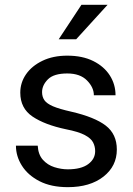

<svg xmlns="http://www.w3.org/2000/svg" viewBox="-20 -770 556 800"><path d="M376.5 -140.1Q376.5 -159.7 367.9 -176.5Q359.4 -193.4 333.3 -207.3Q307.1 -221.2 254.9 -231.4Q166.5 -250 115.5 -284.4Q64.5 -318.8 64.5 -383.8Q64.5 -425.8 88.6 -460.7Q112.8 -495.6 157 -516.8Q201.2 -538.1 260.3 -538.1Q323.7 -538.1 368.7 -515.6Q413.6 -493.2 437.5 -455.8Q461.4 -418.5 461.4 -373H371.1Q371.1 -405.8 342.5 -434.8Q314 -463.9 260.3 -463.9Q204.1 -463.9 179.7 -439.5Q155.3 -415 155.3 -386.2Q155.3 -366.7 165 -352.5Q174.8 -338.4 200.9 -327.1Q227.1 -315.9 276.9 -304.7Q374.5 -282.2 420.7 -246.6Q466.8 -210.9 466.8 -147Q466.8 -77.6 410.9 -33.9Q355 9.8 262.7 9.8Q192.9 9.8 144.5 -15.1Q96.2 -40 71.3 -79.6Q46.4 -119.1 46.4 -163.1H137.2Q139.2 -126 158.7 -104.2Q178.2 -82.5 206.5 -73.5Q234.9 -64.5 262.7 -64.5Q317.9 -64.5 347.2 -85.9Q376.5 -107.4 376.5 -140.1ZM224.6 -606.4 319.3 -750H428.2L297.4 -606.4Z"/></svg>

Font: Vazirmatn RD UI
Style: Regular
Weight: 400
Designer: Saber Rastikerdar
Foundry: Saber Rastikerdar
Version: Version 33.003